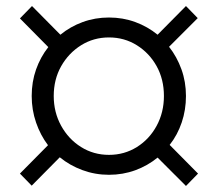

<svg xmlns="http://www.w3.org/2000/svg" viewBox="-20 -679 721 636"><path d="M85 -64 46 -104 139 -198Q114 -231 99.5 -273Q85 -315 85 -361Q85 -408 99.5 -449Q114 -490 140 -523L46 -618L86 -659L180 -564Q213 -591 254 -606Q295 -621 341 -621Q387 -621 428 -606Q469 -591 502 -564L596 -659L635 -619L540 -524Q566 -491 581 -449.5Q596 -408 596 -361Q596 -315 582 -273.5Q568 -232 542 -199L636 -104L596 -63L502 -157Q469 -130 428 -115Q387 -100 341 -100Q295 -100 253 -115.5Q211 -131 178 -158ZM341 -166Q392 -166 433.5 -192Q475 -218 499 -262.5Q523 -307 523 -361Q523 -416 499 -459.5Q475 -503 433.5 -529Q392 -555 341 -555Q290 -555 248.5 -529Q207 -503 182.5 -459.5Q158 -416 158 -361Q158 -307 182.5 -262.5Q207 -218 248.5 -192Q290 -166 341 -166Z"/></svg>

Font: Red Hat Display
Style: Italic
Weight: 300
Italic angle: -12°
Designer: Pentagram, MCKL
Foundry: Pentagram, MCKL
Version: Version 1.023